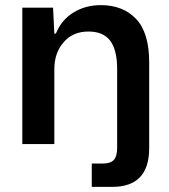

<svg xmlns="http://www.w3.org/2000/svg" viewBox="-20 -562 660 749"><path d="M338 167V76H380Q411 76 424 62Q437 48 437 14V-292Q437 -367 410 -403Q383 -439 325 -439Q264 -439 228 -397Q192 -355 192 -293V0H67V-532H187L192 -431H198Q220 -485 267 -513.5Q314 -542 373 -542Q460 -542 511 -488Q562 -434 562 -319V16Q562 167 418 167Z"/></svg>

Font: Mona Sans SemiBold
Style: Regular
Weight: 600
Designer: Deni Anggara
Foundry: GitHub
Version: Version 2.000;Glyphs 3.2.3 (3260)